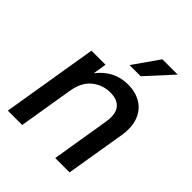

<svg xmlns="http://www.w3.org/2000/svg" viewBox="-208 -857 975 975"><g transform="rotate(45 280.0 -369.5)"><path d="M167 -293 118.7 0H15.6L100.6 -515.6H201.7L189.9 -442.9Q254.4 -525.9 353.5 -525.9Q407.7 -525.9 447.5 -502Q487.3 -478 505.1 -431.6Q522.9 -385.3 511.7 -317.9L459 0H356L407.2 -312Q417.5 -374 394 -403.8Q370.6 -433.6 318.8 -433.6Q264.2 -433.6 221.4 -399.4Q178.7 -365.2 167 -293ZM289.1 -600.6 386.2 -739.3H496.1L369.1 -600.6Z"/></g></svg>

Font: Inter Display Medium
Style: Italic
Weight: 500
Italic angle: -9.39999°
Designer: Rasmus Andersson
Foundry: rsms
Version: Version 4.000;git-a52131595